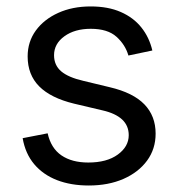

<svg xmlns="http://www.w3.org/2000/svg" viewBox="-20 -568 555 600"><path d="M257.3 11.7Q201.7 11.7 158.2 -5.1Q114.7 -22 86.9 -54.9Q59.1 -87.9 50.8 -136.2L128.9 -151.4Q139.2 -105 171.9 -82.5Q204.6 -60.1 255.9 -60.1Q314 -60.1 348.1 -85Q382.3 -109.9 382.3 -145.5Q382.3 -175.3 361.6 -194.6Q340.8 -213.9 300.3 -223.1L211.4 -244.1Q138.7 -261.7 102.5 -298.1Q66.4 -334.5 66.4 -391.6Q66.4 -437.5 92 -472.7Q117.7 -507.8 162.1 -527.8Q206.5 -547.9 263.2 -547.9Q317.9 -547.9 357.4 -530.5Q397 -513.2 421.6 -482.4Q446.3 -451.7 456.1 -410.2L381.3 -394.5Q371.6 -428.2 344 -453.1Q316.4 -478 263.7 -478Q213.4 -478 181.2 -454.6Q148.9 -431.2 148.9 -395.5Q148.9 -364.3 171.1 -345.2Q193.4 -326.2 240.2 -315.4L323.2 -295.4Q396 -278.3 431.2 -241.9Q466.3 -205.6 466.3 -150.4Q466.3 -102.5 439.7 -66.2Q413.1 -29.8 366 -9Q318.8 11.7 257.3 11.7Z"/></svg>

Font: V-Inter
Style: Regular-375
Weight: 375
Designer: Rasmus Andersson
Foundry: rsms
Version: Version 4.000;git-4146feb